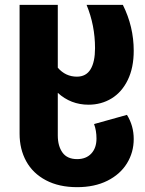

<svg xmlns="http://www.w3.org/2000/svg" viewBox="-20 -551 601 794"><path d="M505 -76Q533 -31 533 24Q533 79 505 124.5Q477 170 424 196.5Q371 223 299 223Q224 223 170 194.5Q116 166 88.5 116Q61 66 61 2V-531H219V-271Q251 -234 298 -234Q336 -234 354.5 -264.5Q373 -295 373 -352Q373 -446 338 -531H488Q533 -441 533 -341Q533 -271 508.5 -220.5Q484 -170 441.5 -144Q399 -118 346 -118Q273 -118 219 -167V9Q219 53 238.5 80Q258 107 299 107Q336 107 357.5 84Q379 61 379 22Q379 -11 369 -38Z"/></svg>

Font: FiraGOUPP
Style: Bold
Weight: 700
Designer: bBox Type
Foundry: bBox Type GmbH
Version: Version 1.001